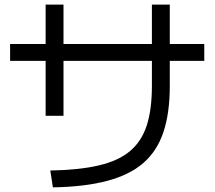

<svg xmlns="http://www.w3.org/2000/svg" viewBox="-20 -812 920 823"><path d="M195.6 -81.1Q318.9 -83.3 402.8 -102.8Q486.7 -122.2 536.7 -163.9Q586.7 -205.6 608.9 -273.9Q631.1 -342.2 631.1 -443.3V-792.2H707.8V-443.3Q707.8 -327.8 680.6 -246.1Q653.3 -164.4 594.4 -113.3Q535.6 -62.2 439.4 -36.7Q343.3 -11.1 206.7 -8.9ZM175.6 -315.6V-792.2H252.2V-315.6ZM23.3 -551.1V-623.3H855.6V-551.1Z"/></svg>

Font: Paperlogy 4 Regular
Style: Regular
Weight: 400
Designer: redesigned by Lee Juim, glyphs from Gmarket Sans & Montserrat
Foundry: PT&
Version: Version 1.001